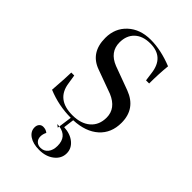

<svg xmlns="http://www.w3.org/2000/svg" viewBox="-198 -515 783 783"><g transform="rotate(45 193.5 -124.0)"><path d="M275 126Q275 156 249.5 176Q224 196 185 196Q150 196 128.5 181.5Q107 167 107 144Q107 132 113.5 124.5Q120 117 131 117Q146 117 157 126Q150 140 150 153Q150 168 159 177Q168 186 183 186Q203 186 215 171Q227 156 227 131Q227 78 176 70L184 12Q114 12 49 -15Q55 -95 55 -120H72L78 -82Q89 0 181 0Q230 0 258.5 -24.5Q287 -49 287 -92Q287 -145 228 -170L124 -208Q53 -234 53 -318Q53 -374 91 -409Q129 -444 190 -444Q249 -444 316 -417Q311 -367 311 -313H293L288 -350Q278 -432 199 -432Q156 -432 131.5 -409Q107 -386 107 -346Q107 -291 165 -268L268 -230Q345 -201 345 -120Q345 -61 306 -26Q267 9 198 12L192 58Q229 60 252 79Q275 98 275 126ZM163 69Q172 69 176 70L175 78Z"/></g></svg>

Font: Arapey Regular-Display
Style: Regular
Weight: 400
Designer: Eduardo Rodriguez Tunni
Foundry: Eduardo Rodriguez Tunni
Version: Version 4.000